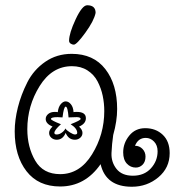

<svg xmlns="http://www.w3.org/2000/svg" viewBox="-20 -699 681 731"><path d="M230 -193Q219 -167 196 -167Q184 -167 175.5 -174.5Q167 -182 167 -193Q167 -205 180 -217Q154 -228 154 -246Q154 -257 163.5 -265Q173 -273 189 -273Q196 -273 200 -272Q202 -291 211 -302Q220 -313 230 -313Q241 -313 250 -302Q259 -291 260 -272Q263 -273 272 -273Q307 -273 307 -249Q307 -228 281 -217Q294 -205 294 -193Q294 -182 285.5 -174.5Q277 -167 265 -167Q241 -167 230 -193ZM229 -210Q233 -203 246 -195Q259 -187 265 -187Q274 -187 274 -193Q274 -210 249 -226Q287 -241 287 -246Q287 -253 272 -253L241 -252Q238 -293 230 -293Q223 -293 218 -252Q213 -252 208 -252.5Q203 -253 199 -253Q174 -253 174 -246Q174 -241 212 -226Q187 -204 187 -193Q187 -187 196 -187Q206 -187 216 -194.5Q226 -202 229 -210ZM209 11Q126 11 81 -47Q36 -105 36 -199Q36 -242 48 -290Q60 -338 84 -385.5Q108 -433 152 -463.5Q196 -494 253 -494Q336 -494 381 -436Q426 -378 426 -284Q426 -238 411 -185Q406 -151 404.5 -116.5Q403 -82 423.5 -56Q444 -30 486 -30Q529 -30 554.5 -58Q580 -86 580 -123Q580 -146 566.5 -160Q553 -174 535 -174Q506 -174 494 -144Q511 -144 522.5 -132Q534 -120 534 -103Q534 -83 523 -72Q512 -61 497 -61Q477 -61 463 -76Q449 -91 449 -119Q449 -154 472 -182.5Q495 -211 533 -211Q573 -211 599.5 -186Q626 -161 626 -116Q626 -60 583 -24Q540 12 482 12Q383 12 363 -74Q304 11 209 11ZM209 -36Q284 -36 330.5 -111.5Q377 -187 377 -276Q377 -306 371 -334.5Q365 -363 351.5 -389Q338 -415 313 -431Q288 -447 254 -447Q178 -447 131 -371.5Q84 -296 84 -207Q84 -139 114 -87.5Q144 -36 209 -36ZM312 -679Q344 -679 344 -650Q338 -620 305 -574.5Q272 -529 261 -529Q255 -529 249 -533Q243 -537 243 -544Q243 -572 268 -625.5Q293 -679 312 -679Z"/></svg>

Font: Bonbon
Style: Regular
Weight: 400
Designer: Ksenia Erulevich
Foundry: Cyreal (www.cyreal.org)
Version: Version 1.001